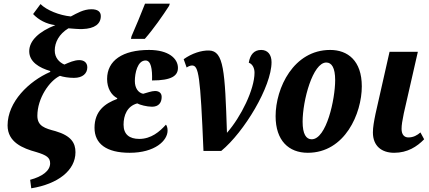

<svg xmlns="http://www.w3.org/2000/svg" viewBox="-20 -816 2321 1038"><path d="M149 202C292 179 388 106 388 7C388 -43 365 -82 280 -107C223 -122 182 -134 182 -190C182 -285 247 -379 304 -406C322 -400 351 -395 380 -395C427 -395 452 -419 452 -452C452 -480 431 -491 409 -491C381 -491 353 -478 328 -467C300 -479 276 -504 276 -543C276 -587 299 -632 350 -663C376 -661 406 -658 426 -659C492 -661 525 -687 525 -729C525 -753 508 -766 474 -766C432 -766 397 -745 363 -727C301 -733 232 -761 199 -794L159 -740C189 -708 231 -686 279 -680C191 -646 138 -596 138 -539C138 -481 193 -449 252 -432L251 -427C136 -377 21 -265 21 -138C21 -47 103 -14 176 6C232 23 251 36 251 67C251 108 207 139 143 156Z M688 -606H763C809 -658 861 -733 894 -784L898 -796H764C744 -744 712 -668 691 -620ZM681 10C818 10 886 -56 886 -110C886 -127 881 -138 877 -142C843 -104 797 -65 733 -65C680 -65 648 -89 648 -142C648 -192 667 -242 722 -257C736 -249 774 -239 802 -239C838 -239 854 -261 854 -292C854 -313 840 -324 818 -324C799 -324 774 -314 754 -309C728 -314 709 -339 709 -378C709 -420 723 -489 767 -489C796 -489 804 -444 802 -381C909 -381 942 -407 942 -449C942 -500 891 -546 786 -546C643 -546 559 -489 559 -389C559 -340 581 -302 614 -285L613 -281C548 -257 491 -216 491 -125C491 -39 555 10 681 10Z M1080 0H1176C1300 -102 1448 -348 1448 -480C1448 -521 1427 -546 1392 -546C1354 -546 1332 -521 1325 -477C1345 -470 1356 -448 1356 -423C1356 -333 1283 -184 1207 -98C1196 -434 1190 -541 1110 -543C1069 -544 1018 -528 973 -496L989 -451C997 -457 1010 -462 1018 -462C1054 -462 1063 -411 1080 0Z M1644 10C1845 10 1936 -203 1936 -349C1936 -488 1860 -546 1765 -546C1567 -546 1470 -340 1470 -188C1470 -56 1541 10 1644 10ZM1665 -63C1635 -63 1616 -91 1616 -158C1616 -273 1671 -478 1744 -478C1773 -478 1792 -450 1792 -383C1792 -280 1745 -63 1665 -63Z M2111 10C2183 10 2234 -23 2273 -63L2253 -100C2236 -85 2215 -73 2188 -73C2165 -73 2151 -89 2151 -119C2151 -140 2155 -164 2163 -203L2239 -536H2086L2010 -200C2002 -161 1996 -128 1996 -100C1996 -27 2043 10 2111 10Z"/></svg>

Font: Noto Serif Condensed Extra
Style: Italic
Weight: 800
Width: 3
Italic angle: -12°
Designer: Monotype Design Team
Foundry: Monotype Imaging Inc.
Version: Version 1.901